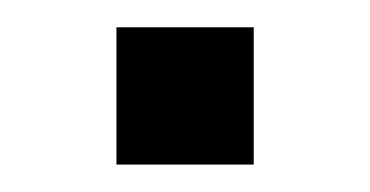

<svg xmlns="http://www.w3.org/2000/svg" viewBox="-20 -120 270 140"><path d="M64.9 0V-100.1H165V0Z"/></svg>

Font: Uncut Sans
Style: Regular
Weight: 400
Designer: Kasper Nordkvist
Foundry: UNCUT.wtf
Version: Version 1.304;Glyphs 3.2 (3246)